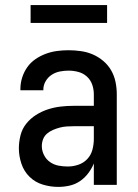

<svg xmlns="http://www.w3.org/2000/svg" viewBox="-20 -725 540 753"><path d="M208 8Q178 8 148 -1Q118 -10 96 -31.5Q74 -53 64 -83Q54 -113 54 -143Q54 -169 60.5 -194.5Q67 -220 83 -240Q99 -260 121 -274Q143 -288 167.5 -296Q192 -304 217.5 -307Q243 -310 269 -310H348V-355Q348 -375 341.5 -393.5Q335 -412 320.5 -425Q306 -438 287 -443Q268 -448 249 -448Q231 -448 214 -444.5Q197 -441 182.5 -431.5Q168 -422 159 -406.5Q150 -391 150 -374V-371H60V-376Q60 -399 67 -421Q74 -443 87 -461.5Q100 -480 119 -493Q138 -506 159.5 -514Q181 -522 203.5 -525Q226 -528 249 -528Q273 -528 297.5 -524.5Q322 -521 344 -511.5Q366 -502 385 -486Q404 -470 416 -449Q428 -428 433 -404Q438 -380 438 -355V0H348V-84Q340 -64 326 -45.5Q312 -27 293.5 -14.5Q275 -2 253 3Q231 8 208 8ZM246 -72Q267 -72 287.5 -79Q308 -86 322.5 -101.5Q337 -117 342.5 -138Q348 -159 348 -180V-230H269Q255 -230 241 -229Q227 -228 214 -224.5Q201 -221 188 -215.5Q175 -210 164.5 -201Q154 -192 149 -179Q144 -166 144 -152Q144 -134 152.5 -117Q161 -100 176 -89.5Q191 -79 209 -75.5Q227 -72 246 -72ZM100 -635V-705H400V-635Z"/></svg>

Font: Iosevka Medium
Style: Regular
Weight: 500
Monospace: yes
Designer: Belleve Invis
Foundry: Belleve Invis
Version: Version 32.5.0; ttfautohint (v1.8.4)